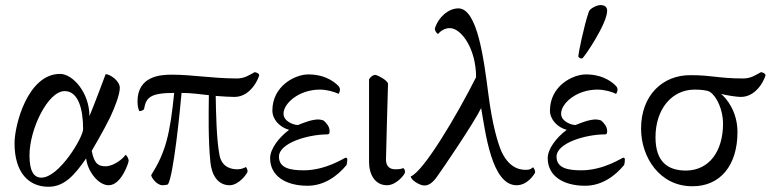

<svg xmlns="http://www.w3.org/2000/svg" viewBox="-20 -712 2978 741"><path d="M334 -129.9C334 -129.9 381.8 -210.9 405.3 -259.8C421.9 -294.9 442.4 -346.7 442.4 -373C442.4 -400.4 404.3 -425.8 387.7 -425.8C377 -397.5 351.6 -328.1 325.2 -263.7C325.2 -354.5 260.7 -426.8 211.9 -426.8C86.9 -426.8 36.1 -229.5 36.1 -159.2C36.1 -46.9 89.8 8.8 167 8.8C228.5 8.8 267.6 -36.1 312.5 -100.6C317.4 -52.7 358.4 2.9 399.4 2.9C448.2 2.9 476.6 -84 476.6 -91.8C476.6 -96.7 471.7 -111.3 463.9 -114.3C459 -103.5 420.9 -70.3 387.7 -70.3C363.3 -70.3 343.8 -76.2 334 -129.9ZM229.5 -360.4C282.2 -360.4 300.8 -291 300.8 -213.9C300.8 -181.6 208 -26.4 139.6 -26.4C110.4 -26.4 93.8 -51.8 93.8 -112.3C93.8 -213.9 165 -360.4 229.5 -360.4Z M652.3 -353.5C635.7 -189.5 618.2 -123 563.5 -36.1C563.5 -28.3 584 2.9 607.4 2.9C613.3 2.9 621.1 2 627.9 0C649.4 -31.2 674.8 -285.2 680.7 -353.5C718.8 -353.5 755.9 -347.7 786.1 -344.7C785.2 -283.2 783.2 -170.9 792 -85.9C796.9 -37.1 820.3 2.9 866.2 2.9C902.3 2.9 935.5 -43 935.5 -50.8C935.5 -55.7 932.6 -64.5 928.7 -67.4C922.9 -63.5 909.2 -58.6 897.5 -58.6C876 -58.6 836.9 -63.5 827.1 -113.3C815.4 -172.9 813.5 -282.2 812.5 -341.8C836.9 -339.8 871.1 -337.9 884.8 -337.9C951.2 -337.9 980.5 -416 980.5 -422.9C977.5 -429.7 971.7 -431.6 962.9 -433.6C941.4 -421.9 923.8 -409.2 894.5 -409.2C798.8 -409.2 725.6 -423.8 641.6 -423.8C598.6 -423.8 510.7 -418 510.7 -320.3C510.7 -303.7 513.7 -292 517.6 -283.2C525.4 -283.2 535.2 -287.1 536.1 -292C543.9 -333 555.7 -353.5 652.3 -353.5Z M1056.6 -107.4C1056.6 -160.2 1168.9 -193.4 1244.1 -193.4C1252.9 -193.4 1252 -204.1 1252 -207C1252 -222.7 1240.2 -237.3 1228.5 -247.1C1222.7 -249 1214.8 -251 1209 -251C1182.6 -251 1152.3 -238.3 1129.9 -229.5C1113.3 -229.5 1074.2 -243.2 1074.2 -273.4C1074.2 -312.5 1132.8 -366.2 1214.8 -366.2C1241.2 -366.2 1272.5 -357.4 1286.1 -349.6C1289.1 -352.5 1292 -360.4 1292 -366.2C1292 -371.1 1290 -375 1288.1 -377.9C1280.3 -386.7 1244.1 -424.8 1169.9 -424.8C1118.2 -424.8 1031.2 -379.9 1031.2 -285.2C1031.2 -251 1059.6 -220.7 1095.7 -210.9C1056.6 -181.6 1022.5 -137.7 1022.5 -101.6C1022.5 -33.2 1082 4.9 1167 4.9C1230.5 4.9 1282.2 -32.2 1317.4 -75.2C1319.3 -81.1 1320.3 -87.9 1320.3 -96.7C1320.3 -100.6 1318.4 -103.5 1314.5 -103.5C1309.6 -103.5 1239.3 -54.7 1152.3 -54.7C1101.6 -54.7 1056.6 -62.5 1056.6 -107.4Z M1473.6 2.9C1509.8 2.9 1543 -39.1 1543 -46.9C1543 -51.8 1543 -58.6 1536.1 -63.5C1530.3 -59.6 1516.6 -58.6 1504.9 -58.6C1483.4 -58.6 1468.8 -71.3 1469.7 -98.6C1471.7 -196.3 1474.6 -275.4 1477.5 -387.7C1477.5 -402.3 1434.6 -422.9 1428.7 -422.9C1418.9 -422.9 1411.1 -416 1404.3 -406.2V-86.9C1404.3 -38.1 1427.7 2.9 1473.6 2.9Z M1865.2 -345.7C1847.7 -480.5 1823.2 -679.7 1749 -679.7C1710 -679.7 1670.9 -644.5 1658.2 -601.6C1658.2 -598.6 1659.2 -594.7 1661.1 -590.8C1664.1 -585.9 1668 -581.1 1670.9 -581.1C1677.7 -589.8 1694.3 -603.5 1715.8 -603.5C1760.7 -603.5 1817.4 -523.4 1817.4 -414.1C1743.2 -266.6 1615.2 -50.8 1565.4 -31.2C1565.4 -17.6 1599.6 3.9 1617.2 3.9C1633.8 3.9 1648.4 -4.9 1666 -29.3C1688.5 -60.5 1806.6 -233.4 1836.9 -294.9C1853.5 -202.1 1877 2.9 1973.6 2.9C2015.6 2.9 2040 -37.1 2044.9 -44.9C2045.9 -47.9 2044.9 -48.8 2044.9 -50.8C2044.9 -53.7 2040 -65.4 2037.1 -66.4C2033.2 -62.5 2024.4 -56.6 2013.7 -56.6C2001 -56.6 1950.2 -52.7 1916 -126C1901.4 -158.2 1879.9 -231.4 1865.2 -345.7Z M2297.9 -692.4C2280.3 -692.4 2256.8 -677.7 2252.9 -668C2233.4 -612.3 2211.9 -503.9 2211.9 -495.1C2211.9 -490.2 2219.7 -486.3 2223.6 -486.3H2226.6C2234.4 -489.3 2323.2 -621.1 2323.2 -669.9C2323.2 -680.7 2318.4 -692.4 2297.9 -692.4ZM2127.9 -107.4C2127.9 -160.2 2240.2 -193.4 2315.4 -193.4C2324.2 -193.4 2323.2 -204.1 2323.2 -207C2323.2 -222.7 2311.5 -237.3 2299.8 -247.1C2293.9 -249 2286.1 -251 2280.3 -251C2253.9 -251 2223.6 -238.3 2201.2 -229.5C2184.6 -229.5 2145.5 -243.2 2145.5 -273.4C2145.5 -312.5 2204.1 -366.2 2286.1 -366.2C2312.5 -366.2 2343.8 -357.4 2357.4 -349.6C2360.4 -352.5 2363.3 -360.4 2363.3 -366.2C2363.3 -371.1 2361.3 -375 2359.4 -377.9C2351.6 -386.7 2315.4 -424.8 2241.2 -424.8C2189.5 -424.8 2102.5 -379.9 2102.5 -285.2C2102.5 -251 2130.9 -220.7 2167 -210.9C2127.9 -181.6 2093.8 -137.7 2093.8 -101.6C2093.8 -33.2 2153.3 4.9 2238.3 4.9C2301.8 4.9 2353.5 -32.2 2388.7 -75.2C2390.6 -81.1 2391.6 -87.9 2391.6 -96.7C2391.6 -100.6 2389.6 -103.5 2385.7 -103.5C2380.9 -103.5 2310.5 -54.7 2223.6 -54.7C2172.9 -54.7 2127.9 -62.5 2127.9 -107.4Z M2762.7 -349.6C2784.2 -343.8 2825.2 -337.9 2838.9 -337.9C2905.3 -337.9 2934.6 -416 2934.6 -422.9C2931.6 -429.7 2925.8 -431.6 2917 -433.6C2895.5 -421.9 2877.9 -409.2 2848.6 -409.2C2752.9 -409.2 2729.5 -421.9 2645.5 -421.9C2537.1 -422.9 2454.1 -343.8 2454.1 -215.8C2454.1 -104.5 2526.4 6.8 2651.4 6.8C2759.8 7.8 2826.2 -74.2 2826.2 -202.1C2826.2 -283.2 2782.2 -334 2762.7 -349.6ZM2661.1 -366.2C2686.5 -366.2 2710.9 -363.3 2719.7 -357.4C2747.1 -339.8 2770.5 -286.1 2770.5 -235.4C2770.5 -128.9 2717.8 -54.7 2627.9 -53.7C2557.6 -53.7 2509.8 -86.9 2509.8 -182.6C2509.8 -289.1 2571.3 -366.2 2661.1 -366.2Z"/></svg>

Font: Crimson
Style: Roman
Weight: 400
Version: Version 0.2